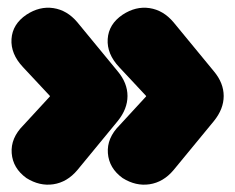

<svg xmlns="http://www.w3.org/2000/svg" viewBox="-20 -511 622 509"><path d="M292 -190 185 -60Q158 -28 121.5 -22.5Q85 -17 50 -39Q14 -65 11 -105Q8 -145 42 -179L112 -255Q113 -256 112 -257L41 -333Q8 -368 10.5 -407.5Q13 -447 50 -472Q85 -495 121.5 -489.5Q158 -484 185 -452L292 -322Q318 -291 318 -256.5Q318 -222 292 -190ZM547 -190 440 -60Q413 -28 376.5 -22.5Q340 -17 305 -39Q269 -65 266 -105Q263 -145 297 -179L367 -255Q368 -256 367 -257L296 -333Q263 -368 265.5 -407.5Q268 -447 305 -472Q340 -495 376.5 -489.5Q413 -484 440 -452L547 -322Q573 -291 573 -256.5Q573 -222 547 -190Z"/></svg>

Font: Winky Sans Black
Style: Regular
Weight: 900
Designer: Simon Atzbach
Foundry: typofactur
Version: Version 1.205